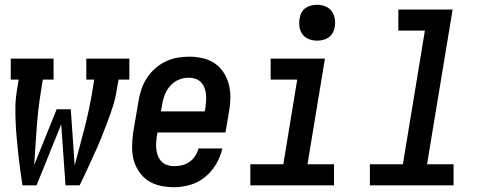

<svg xmlns="http://www.w3.org/2000/svg" viewBox="-20 -775 2040 803"><path d="M74 0Q69 -32 64.5 -65Q60 -98 56.5 -130.5Q53 -163 50 -196Q47 -229 45.5 -262.5Q44 -296 44.5 -330Q45 -364 51 -398L58 -442H25V-530H204V-442H159L152 -398Q139 -319 133.5 -241Q128 -163 123 -85L217 -318H276L289 -132L292 -85L293 -86Q314 -163 334 -241Q354 -319 367 -398L374 -442H341V-530H521V-442H476L468 -398Q463 -363 452 -329.5Q441 -296 428.5 -262.5Q416 -229 402.5 -196Q389 -163 374 -130.5Q359 -98 344 -65Q329 -32 313 0H254L236 -255L133 0Z M708 8Q679 8 651 2Q623 -4 600 -19Q577 -34 561.5 -57Q546 -80 539 -106.5Q532 -133 532.5 -162.5Q533 -192 537 -221L559 -351Q563 -376 571 -400.5Q579 -425 593.5 -447.5Q608 -470 628 -488Q648 -506 672 -517.5Q696 -529 721 -533.5Q746 -538 771 -538Q800 -538 828 -531.5Q856 -525 878 -510Q900 -495 915 -472Q930 -449 937 -422Q944 -395 943.5 -366Q943 -337 938 -309L923 -221H639L636 -207Q634 -192 633 -177.5Q632 -163 634 -148.5Q636 -134 641.5 -121Q647 -108 656.5 -98.5Q666 -89 680 -84.5Q694 -80 708 -80Q725 -80 741.5 -84Q758 -88 772.5 -98Q787 -108 796.5 -123Q806 -138 810 -154H910Q902 -120 884 -89Q866 -58 838 -35Q810 -12 776 -2Q742 8 708 8ZM836 -309 839 -323Q841 -338 842 -352.5Q843 -367 841.5 -381Q840 -395 835 -408Q830 -421 820.5 -431Q811 -441 797.5 -445.5Q784 -450 769 -450Q748 -450 727.5 -441.5Q707 -433 692 -416Q677 -399 669 -378.5Q661 -358 658 -337L653 -309Z M1027 0V-88H1165L1223 -442H1112V-530H1339L1266 -88H1377V0ZM1306 -605Q1288 -605 1271.5 -611.5Q1255 -618 1245 -631.5Q1235 -645 1232.5 -662.5Q1230 -680 1233 -698Q1235 -711 1241 -722.5Q1247 -734 1258 -741.5Q1269 -749 1281.5 -752Q1294 -755 1306 -755Q1324 -755 1340.5 -748.5Q1357 -742 1367 -728.5Q1377 -715 1380 -697.5Q1383 -680 1380 -662Q1378 -649 1371.5 -637.5Q1365 -626 1354.5 -618.5Q1344 -611 1331.5 -608Q1319 -605 1306 -605Z M1527 0V-88H1665L1757 -647H1646V-735H1873L1766 -88H1877V0Z"/></svg>

Font: Iosevka Curly Slab SmBdObl
Style: Regular
Weight: 600
Italic angle: -9°
Monospace: yes
Designer: Belleve Invis
Foundry: Belleve Invis
Version: Version 11.0.0; ttfautohint (v1.8.3)